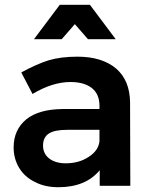

<svg xmlns="http://www.w3.org/2000/svg" viewBox="-20 -777 630 803"><path d="M397 0H525L524 -350C523 -410 504 -457 466 -490C427 -523 373 -540 304 -540C258 -540 218 -535 184 -525C149 -514 111 -497 69 -474L116 -384C171 -417 224 -434 275 -434C314 -434 344 -425 365 -408C386 -391 396 -366 396 -335V-321H240C175 -320 125 -306 90 -278C55 -249 37 -210 37 -160C37 -129 45 -100 60 -75C75 -50 97 -30 126 -16C154 -1 187 6 224 6C262 6 296 0 325 -12C354 -24 378 -42 397 -65ZM351 -121C324 -103 292 -94 255 -94C226 -94 203 -101 186 -114C169 -127 160 -145 160 -168C160 -191 168 -208 185 -219C201 -229 226 -234 261 -234H396V-186C393 -160 378 -138 351 -121ZM464 -613 356 -757H230L122 -613H238L293 -676L348 -613Z"/></svg>

Font: Argentum Sans Medium
Style: Regular
Weight: 500
Designer: Julieta Ulanovsky
Foundry: Julieta Ulanovsky
Version: Version 5.001;January 29, 2019;FontCreator 11.5.0.2425 64-bi